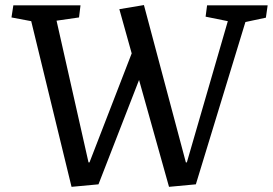

<svg xmlns="http://www.w3.org/2000/svg" viewBox="-20 -721 1067 751"><path d="M707 -85.9H710.9L871.1 -638.2L784.2 -655.8L790 -700.2H1026.9L1020 -651.9L939.9 -634.8L746.1 0L641.1 9.8L523.9 -408.2L365.2 0L259.8 9.8L102.1 -638.2L24.9 -652.8L32.2 -700.2H294.9L289.1 -652.8L201.2 -640.1L326.2 -85.9H330.1L495.1 -512.2L446.8 -685.1L543 -701.2Z"/></svg>

Font: Literata Book
Style: Italic
Weight: 400
Italic angle: -3°
Designer: Latin by Veronika Burian and Jose Scaglione. Greek by Irene Vlachou. Cyrillic by Vera Evstafieva
Foundry: TypeTogether
Version: Version 1.003;PS 001.003;hotconv 1.0.88;makeotf.lib2.5.64775